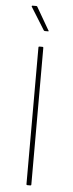

<svg xmlns="http://www.w3.org/2000/svg" viewBox="-58 -874 345 904"><g transform="rotate(5 114.5 -422.0)"><path d="M107 0Q103 0 103 -4V-651Q103 -655 107 -655H122Q126 -655 126 -651V-4Q126 0 122 0ZM127 -730Q123 -730 121 -733L55 -839Q54 -841 55 -842.5Q56 -844 57 -844H76Q80 -844 81 -841L143 -734Q145 -733 144.5 -731.5Q144 -730 141 -730Z"/></g></svg>

Font: Sofia Sans Thin
Style: Regular
Weight: 250
Designer: Botio Nikoltchev, Ani Petrova
Foundry: lettersoup
Version: Version 4.101